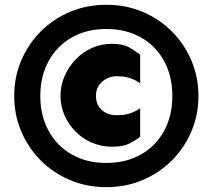

<svg xmlns="http://www.w3.org/2000/svg" viewBox="-20 -726 884 798"><path d="M421.9 51.8Q339.8 51.8 270 22Q200.2 -7.8 148.4 -60.1Q96.7 -112.3 67.9 -180.7Q39.1 -249 39.1 -327.1Q39.1 -405.3 67.9 -473.6Q96.7 -542 148.4 -594.2Q200.2 -646.5 270 -676.3Q339.8 -706.1 421.9 -706.1Q503.9 -706.1 573.7 -676.3Q643.6 -646.5 695.3 -594.2Q747.1 -542 775.9 -473.6Q804.7 -405.3 804.7 -327.1Q804.7 -249 775.9 -180.7Q747.1 -112.3 695.3 -60.1Q643.6 -7.8 573.7 22Q503.9 51.8 421.9 51.8ZM421.9 -48.8Q503.9 -48.8 565.9 -84Q627.9 -119.1 662.1 -182.1Q696.3 -245.1 696.3 -327.1Q696.3 -409.2 662.1 -472.2Q627.9 -535.2 565.9 -570.3Q503.9 -605.5 421.9 -605.5Q339.8 -605.5 278.3 -570.3Q216.8 -535.2 182.1 -472.2Q147.5 -409.2 147.5 -327.1Q147.5 -245.1 182.1 -182.1Q216.8 -119.1 278.3 -84Q339.8 -48.8 421.9 -48.8ZM445.3 -116.2Q400.4 -116.2 361.3 -133.3Q322.3 -150.4 293.5 -179.7Q264.6 -209 248 -247.1Q231.4 -285.2 231.4 -328.1Q231.4 -370.1 248 -408.7Q264.6 -447.3 293.5 -478Q322.3 -508.8 361.3 -526.4Q400.4 -543.9 445.3 -543.9Q491.2 -543.9 516.6 -529.3Q542 -514.6 562.5 -499V-379.9Q543.9 -393.6 520.5 -401.4Q497.1 -409.2 463.9 -409.2Q444.3 -409.2 424.8 -399.9Q405.3 -390.6 392.1 -372.6Q378.9 -354.5 378.9 -328.1Q378.9 -300.8 390.6 -283.2Q402.3 -265.6 421.4 -256.3Q440.4 -247.1 463.9 -247.1Q497.1 -247.1 520.5 -254.9Q543.9 -262.7 562.5 -276.4V-157.2Q542 -141.6 516.6 -128.9Q491.2 -116.2 445.3 -116.2Z"/></svg>

Font: Sen ExtraBold
Style: Regular
Weight: 800
Version: Version 2.000;gftools[0.9.31]